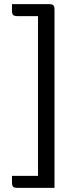

<svg xmlns="http://www.w3.org/2000/svg" viewBox="-20 -780 358 930"><path d="M65 130Q49 130 43.5 124.5Q38 119 38 103V72H164V-702H65Q49 -702 43.5 -707.5Q38 -713 38 -729V-760H217Q233 -760 238.5 -754.5Q244 -749 244 -733V130Z"/></svg>

Font: Rationale
Style: Regular
Weight: 400
Designer: Cyreal (www.cyreal.org)
Foundry: Cyreal (www.cyreal.org)
Version: Version 1.011